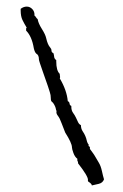

<svg xmlns="http://www.w3.org/2000/svg" viewBox="-20 -648 375 585"><path d="M253.9 -200.2V-194.3Q255.9 -191.4 261.7 -183.6Q267.6 -175.8 271 -169.4Q274.4 -163.1 280.8 -152.8Q287.1 -142.6 290.5 -127Q293.9 -111.3 296.9 -101.6Q293 -90.8 281.2 -87.9Q269.5 -85 259.8 -83Q259.8 -87.9 249 -94.7Q247.1 -96.7 248 -99.6Q249 -110.4 217.8 -150.4V-152.3Q217.8 -155.3 216.3 -157.2Q214.8 -159.2 215.8 -164.1Q208 -169.9 203.6 -182.1Q199.2 -194.3 199.2 -199.2Q199.2 -211.9 178.7 -244.1Q172.9 -257.8 167.5 -272.9Q162.1 -288.1 156.2 -295.4Q150.4 -302.7 152.3 -309.6Q150.4 -313.5 149.9 -317.4Q149.4 -321.3 145.5 -328.6Q141.6 -335.9 138.2 -337.9Q134.8 -339.8 134.8 -349.1Q134.8 -358.4 131.8 -367.2Q128.9 -376 126 -385.3Q123 -394.5 110.8 -428.7Q98.6 -462.9 98.6 -466.8Q98.6 -480.5 90.8 -484.4Q85.9 -488.3 83 -501Q77.1 -537.1 59.6 -554.7V-560.5Q59.6 -563.5 61.5 -563.5Q53.7 -576.2 48.3 -587.4Q43 -598.6 43 -616.2V-621.1Q51.8 -627.9 61.5 -627.9Q71.3 -627.9 78.6 -620.1Q85.9 -612.3 85 -600.6Q87.9 -598.6 89.8 -595.2Q91.8 -591.8 94.7 -589.8Q96.7 -577.1 107.4 -560.1Q118.2 -543 120.6 -532.2Q123 -521.5 126 -514.6Q128.9 -507.8 132.8 -503.4Q136.7 -499 136.7 -495.1Q136.7 -491.2 138.7 -488.3L142.6 -486.3Q144.5 -481.4 145 -475.1Q145.5 -468.8 151.4 -464.8V-460.9Q151.4 -432.6 162.1 -422.9V-420.9L163.1 -413.1Q163.1 -411.1 162.1 -409.2Q183.6 -373 186.5 -339.8Q191.4 -337.9 191.9 -332.5Q192.4 -327.1 197.3 -325.2V-322.3Q197.3 -311.5 202.6 -304.2Q208 -296.9 211.4 -289.6Q214.8 -282.2 217.8 -275.9Q220.7 -269.5 226.6 -266.6Q226.6 -255.9 231.9 -248Q237.3 -240.2 240.2 -232.9Q243.2 -225.6 244.1 -220.7Q245.1 -215.8 247.1 -211.9Q249 -208 249.5 -209Q250 -210 250 -203.1Z"/></svg>

Font: Mountains of Christmas
Style: Regular
Weight: 400
Designer: Crystal Kluge
Foundry: Font Diner, Inc DBA Tart Workshop
Version: Version 1.002